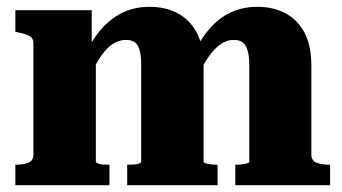

<svg xmlns="http://www.w3.org/2000/svg" viewBox="-20 -543 1004 563"><path d="M25 0V-60H26Q49 -60 63.5 -66Q78 -72 78 -90V-415Q78 -426 73.5 -431.5Q69 -437 59 -441Q49 -445 33 -448L25 -450V-513H249V-399L261 -402V-69Q261 -66 267.5 -63.5Q274 -61 282.5 -60.5Q291 -60 299 -60H301V0ZM618 0H353V-60H354Q363 -60 372 -60.5Q381 -61 387.5 -63.5Q394 -66 394 -69V-352Q394 -377 390 -393.5Q386 -410 376.5 -418Q367 -426 349 -426Q330 -426 312 -415Q294 -404 276.5 -379Q259 -354 241 -312L239 -401Q259 -440 285.5 -467Q312 -494 345 -508.5Q378 -523 419 -523Q466 -523 502 -503.5Q538 -484 557.5 -446Q577 -408 577 -350V-70Q577 -66 583.5 -64Q590 -62 599.5 -61Q609 -60 617 -60H618ZM948 0H670V-60H672Q680 -60 689 -61Q698 -62 704.5 -64Q711 -66 711 -69V-352Q711 -377 706.5 -393.5Q702 -410 692.5 -418Q683 -426 665 -426Q645 -426 627 -413.5Q609 -401 592 -377Q575 -353 557 -314L555 -401Q576 -440 602.5 -467.5Q629 -495 662 -509Q695 -523 735 -523Q782 -523 818 -503.5Q854 -484 873.5 -446Q893 -408 893 -350V-90Q893 -72 908 -66Q923 -60 945 -60H948Z"/></svg>

Font: Roboto Serif 36pt
Style: Bold
Weight: 700
Version: Version 1.008